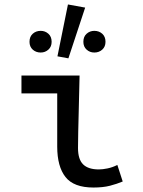

<svg xmlns="http://www.w3.org/2000/svg" viewBox="-20 -827 640 859"><path d="M398 12Q310 12 273 -35Q236 -82 236 -171V-409H76V-489H336Q335 -448 334 -405Q333 -362 332 -320Q331 -278 330 -238.5Q329 -199 329 -165Q329 -114 352 -91.5Q375 -69 422 -69Q439 -69 461 -73.5Q483 -78 505 -89L529 -15Q503 -4 472 4Q441 12 398 12ZM162 -592Q141 -592 126.5 -605Q112 -618 112 -640Q112 -663 126.5 -676Q141 -689 162 -689Q182 -689 196.5 -676Q211 -663 211 -640Q211 -618 196.5 -605Q182 -592 162 -592ZM237 -575 284 -807 361 -793 286 -566ZM402 -592Q382 -592 367.5 -605Q353 -618 353 -640Q353 -663 367.5 -676Q382 -689 402 -689Q423 -689 437.5 -676Q452 -663 452 -640Q452 -618 437.5 -605Q423 -592 402 -592Z"/></svg>

Font: Source Code Pro Medium
Style: Regular
Weight: 500
Monospace: yes
Designer: Paul D. Hunt, Teo Tuominen
Foundry: Adobe Systems Incorporated
Version: Version 2.030;PS 1.000;hotconv 16.6.51;makeotf.lib2.5.65220